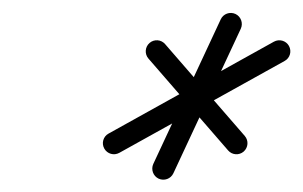

<svg xmlns="http://www.w3.org/2000/svg" viewBox="-20 -559 480 304"><path d="M329.5 -528.4C329.5 -528.4 329.5 -528.4 329.5 -528.4C293.9 -452.1 258.3 -375.7 222.7 -299.4C218.7 -290.6 222.5 -280.2 231.2 -276.1C240 -272.1 250.4 -275.8 254.5 -284.6C254.5 -284.6 254.5 -284.6 254.5 -284.6C290.1 -360.9 325.7 -437.3 361.3 -513.6C365.3 -522.4 361.5 -532.8 352.8 -536.9C344 -540.9 333.6 -537.2 329.5 -528.4ZM413.7 -493C413.7 -493 413.7 -493 413.7 -493C326.4 -444.5 239.2 -396 151.9 -347.5C143.4 -342.9 140.4 -332.2 145.1 -323.8C149.8 -315.3 160.4 -312.3 168.9 -317C256.2 -365.5 343.4 -414 430.7 -462.5C439.2 -467.1 442.2 -477.8 437.5 -486.3C432.8 -494.7 422.2 -497.7 413.7 -493ZM216.8 -491C209.5 -484.6 208.7 -473.6 215 -466.3C257.1 -417.8 299.1 -369.3 341.2 -320.8C347.5 -313.5 358.5 -312.7 365.8 -319C373.1 -325.4 373.9 -336.4 367.6 -343.7C367.6 -343.7 367.6 -343.7 367.6 -343.7C325.5 -392.2 283.5 -440.7 241.4 -489.2C235.1 -496.5 224.1 -497.3 216.8 -491Z"/></svg>

Font: FRB American Cursive Guidelines
Style: Italic
Weight: 400
Italic angle: -25°
Version: Version 2.0;Modular Font Editor K font №1